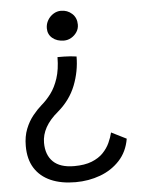

<svg xmlns="http://www.w3.org/2000/svg" viewBox="-53 -595 624 827"><g transform="rotate(-5 259.0 -181.5)"><path d="M209.5 -354Q224.5 -354 238.2 -353.8Q252 -353.5 265.5 -352.5Q279 -351.5 291.5 -349.5Q291.5 -286 267.8 -225.2Q244 -164.5 190.5 -119Q155 -89.5 137.2 -57.5Q119.5 -25.5 119.5 8.5Q119.5 61.5 149.8 90.8Q180 120 240.5 120Q286 120 316.8 107.8Q347.5 95.5 366.2 76Q385 56.5 395.5 33.5Q406 10.5 411 -10.5L476 22Q466.5 78 432 115.2Q397.5 152.5 347.5 171Q297.5 189.5 240.5 189.5Q178.5 189.5 133.5 169.8Q88.5 150 64.2 111.5Q40 73 40 16Q40 -26 52.8 -58Q65.5 -90 85 -114Q104.5 -138 123.5 -154.5Q145 -172.5 164.5 -198.5Q184 -224.5 196.5 -262.5Q209 -300.5 209.5 -354ZM241.5 -551.5Q269.5 -551.5 289.2 -533.5Q309 -515.5 309 -486Q309 -468 299.5 -453.8Q290 -439.5 275.2 -431Q260.5 -422.5 244 -422.5Q213.5 -422.5 194 -438.8Q174.5 -455 174.5 -481.5Q174.5 -500.5 184 -516.5Q193.5 -532.5 208.8 -542Q224 -551.5 241.5 -551.5Z"/></g></svg>

Font: Grandstander Thin Light
Style: Regular
Weight: 300
Version: Version 1.200